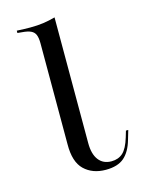

<svg xmlns="http://www.w3.org/2000/svg" viewBox="-96 -640 530 710"><g transform="rotate(-15 169.5 -285.0)"><path d="M108.1 -201.6V-503.2Q108.1 -524.2 103.2 -535.9Q98.4 -547.6 86.3 -553.2Q74.2 -558.9 52.4 -560.5L35.5 -562.1V-571Q50 -570.2 63.7 -569.8Q77.4 -569.4 87.1 -569.4Q114.5 -569.4 137.1 -572.6Q159.7 -575.8 183.1 -582.3V-521V-571V-201.6ZM221 11.3Q170.2 11.3 138.7 -19Q107.3 -49.2 108.1 -116.9V-201.6H183.1V-100.8Q183.1 -58.9 200.4 -36.3Q217.7 -13.7 249.2 -13.7Q275.8 -13.7 293.1 -29.4Q310.5 -45.2 322.6 -85.5L329.8 -109.7H338.7L328.2 -74.2Q316.1 -31.5 291.5 -10.1Q266.9 11.3 221 11.3Z"/></g></svg>

Font: Playfair 144pt SemiCondensed Light
Style: Regular
Weight: 300
Width: 4
Designer: Claus Eggers Sørensen
Foundry: Claus Eggers Sørensen
Version: Version 2.203